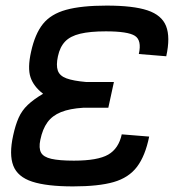

<svg xmlns="http://www.w3.org/2000/svg" viewBox="-20 -652 640 686"><path d="M241 14Q147 14 95 -3Q43 -20 27.5 -60Q12 -100 27 -168Q35 -205 46.5 -231Q58 -257 79 -277Q100 -297 134 -317Q100 -343 89 -376Q78 -409 91 -467Q105 -531 133.5 -566.5Q162 -602 216.5 -617Q271 -632 361 -632Q456 -632 507 -615Q558 -598 573.5 -558.5Q589 -519 574 -451L476 -459Q487 -508 462 -524Q437 -540 358 -540Q302 -540 266.5 -531.5Q231 -523 212.5 -503.5Q194 -484 187 -451Q180 -419 186.5 -400Q193 -381 217.5 -372Q242 -363 288 -359H387L367 -267H277Q229 -264 198 -251.5Q167 -239 149.5 -215Q132 -191 124 -152Q118 -123 126.5 -107Q135 -91 163.5 -84.5Q192 -78 244 -78Q329 -78 366.5 -99.5Q404 -121 415 -172L513 -164Q499 -95 469.5 -56Q440 -17 386 -1.5Q332 14 241 14Z"/></svg>

Font: Victor Mono Thin
Style: Italic
Weight: 100
Italic angle: -12°
Monospace: yes
Designer: Rune Bjørnerås
Version: Version 1.561;gftools[0.9.30]